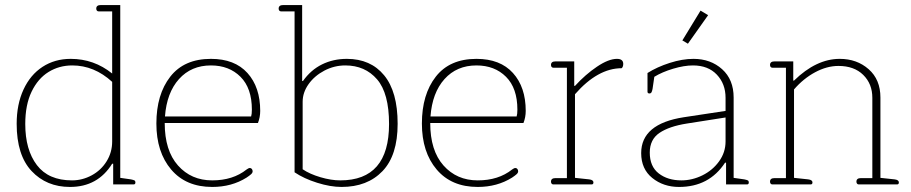

<svg xmlns="http://www.w3.org/2000/svg" viewBox="-20 -730 3608 760"><path d="M46 -240Q46 -317 73 -375.5Q100 -434 148.5 -465.5Q197 -497 260 -497Q352 -497 424 -439V-685H370Q366 -685 363.5 -688Q361 -691 361 -696Q361 -710 379 -710H456V-26L498 -20Q508 -18 512 -16Q516 -14 516 -8Q516 0 509 0H428V-82H424Q367 10 257 10Q164 10 105 -53Q46 -116 46 -240ZM424 -170V-406Q353 -471 266 -471Q214 -471 172 -445Q130 -419 105 -367Q80 -315 80 -239Q80 -137 126 -76.5Q172 -16 265 -16Q306 -16 343 -36Q380 -56 402 -91.5Q424 -127 424 -170Z M599 -241Q599 -356 654 -426.5Q709 -497 815 -497Q909 -497 959.5 -441Q1010 -385 1010 -291Q1010 -266 1001 -243H632Q632 -134 684.5 -75Q737 -16 820 -16Q902 -16 956 -59Q964 -65 969 -65Q974 -65 977 -61Q980 -57 980 -52Q980 -46 974 -40.5Q968 -35 956 -27Q897 10 820 10Q716 10 657.5 -59Q599 -128 599 -241ZM974 -269Q977 -278 977 -296Q977 -381 932 -426Q887 -471 815 -471Q737 -471 688.5 -417Q640 -363 633 -269Z M1146 -48V-685H1092Q1088 -685 1085.5 -688Q1083 -691 1083 -696Q1083 -710 1101 -710H1176V-410L1179 -409Q1210 -453 1254.5 -475Q1299 -497 1353 -497Q1447 -497 1500.5 -432Q1554 -367 1554 -240Q1554 -115 1494 -52.5Q1434 10 1332 10Q1288 10 1235.5 -6.5Q1183 -23 1146 -48ZM1520 -239Q1520 -361 1472.5 -416Q1425 -471 1347 -471Q1303 -471 1264 -450.5Q1225 -430 1201.5 -397Q1178 -364 1178 -327V-60Q1206 -41 1248.5 -28.5Q1291 -16 1327 -16Q1520 -16 1520 -239Z M1650 -241Q1650 -356 1705 -426.5Q1760 -497 1866 -497Q1960 -497 2010.5 -441Q2061 -385 2061 -291Q2061 -266 2052 -243H1683Q1683 -134 1735.5 -75Q1788 -16 1871 -16Q1953 -16 2007 -59Q2015 -65 2020 -65Q2025 -65 2028 -61Q2031 -57 2031 -52Q2031 -46 2025 -40.5Q2019 -35 2007 -27Q1948 10 1871 10Q1767 10 1708.5 -59Q1650 -128 1650 -241ZM2025 -269Q2028 -278 2028 -296Q2028 -381 1983 -426Q1938 -471 1866 -471Q1788 -471 1739.5 -417Q1691 -363 1684 -269Z M2161 -11Q2161 -25 2179 -25H2224V-462H2170Q2166 -462 2163.5 -465Q2161 -468 2161 -473Q2161 -487 2179 -487H2253V-390H2256Q2297 -435 2343 -466Q2389 -497 2422 -497Q2447 -497 2447 -477Q2447 -466 2441 -460Q2346 -460 2256 -357V-26L2312 -20Q2329 -18 2329 -8Q2329 0 2322 0H2170Q2166 0 2163.5 -3Q2161 -6 2161 -11Z M2681 -570 2753 -688 2783 -670 2703 -557ZM2518 -124Q2518 -240 2687 -266L2852 -291V-343Q2852 -398 2817.5 -434.5Q2783 -471 2723 -471Q2688 -471 2644.5 -458Q2601 -445 2570 -426L2563 -378Q2561 -368 2558.5 -364Q2556 -360 2551 -360Q2543 -360 2543 -367V-441Q2581 -465 2631 -481Q2681 -497 2725 -497Q2793 -497 2838.5 -456Q2884 -415 2884 -344V-26L2926 -20Q2936 -18 2940 -16Q2944 -14 2944 -8Q2944 0 2937 0H2854V-86H2850Q2787 10 2668 10Q2606 10 2562 -25.5Q2518 -61 2518 -124ZM2852 -170V-265L2699 -241Q2629 -230 2590.5 -204Q2552 -178 2552 -126Q2552 -71 2587.5 -43.5Q2623 -16 2677 -16Q2720 -16 2760.5 -36Q2801 -56 2826.5 -91.5Q2852 -127 2852 -170Z M3028 -11Q3028 -25 3046 -25H3091V-462H3037Q3033 -462 3030.5 -465Q3028 -468 3028 -473Q3028 -487 3046 -487H3120V-411H3123Q3211 -497 3304 -497Q3372 -497 3418.5 -456Q3465 -415 3465 -344V-26L3521 -20Q3538 -18 3538 -8Q3538 0 3531 0H3379Q3375 0 3372.5 -3Q3370 -6 3370 -11Q3370 -25 3388 -25H3433V-343Q3433 -398 3397 -433.5Q3361 -469 3299 -469Q3253 -469 3206.5 -444Q3160 -419 3123 -376V-26L3179 -20Q3196 -18 3196 -8Q3196 0 3189 0H3037Q3033 0 3030.5 -3Q3028 -6 3028 -11Z"/></svg>

Font: Maitree ExtraLight
Style: Regular
Weight: 250
Designer: CadsonDemak Team
Foundry: CadsonDemak
Version: Version 1.002